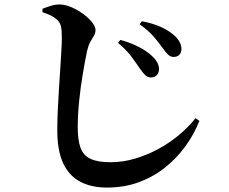

<svg xmlns="http://www.w3.org/2000/svg" viewBox="-20 -801 1040 872"><path d="M768.9 -542.4Q754.2 -542.4 743.4 -552.9Q732.5 -563.4 717.9 -583.9Q703.3 -604.7 679.8 -632.7Q656.3 -660.7 614 -690.9L624.4 -704.5Q672.2 -695.4 707.3 -680Q742.3 -664.5 765.2 -645.4Q803.9 -614 803.9 -578.5Q803.9 -562.2 794.6 -552.3Q785.2 -542.4 768.9 -542.4ZM664.1 -449.2Q651.4 -449.2 640 -459.4Q628.7 -469.7 615.8 -488.8Q600.4 -511.8 577.3 -543.1Q554.2 -574.4 516.2 -606L526.6 -619.6Q571.2 -608 608.8 -588.7Q646.4 -569.5 670.2 -546.8Q702.9 -516.5 702.1 -486.2Q701.8 -470.3 692.1 -459.8Q682.4 -449.2 664.1 -449.2ZM466.4 50.9Q396 50.9 345.3 24.8Q294.6 -1.4 267.4 -58.6Q240.2 -115.9 240.2 -208.9Q240.2 -251.8 242.4 -300.1Q244.5 -348.5 247.8 -397.2Q251 -445.9 253.8 -490.6Q256.6 -535.4 258.7 -571.4Q260.9 -607.4 260.9 -629.7Q260.9 -666.1 256.2 -683.5Q251.6 -700.9 237.9 -712.4Q225.4 -723.3 211.6 -730.2Q197.9 -737.2 172.9 -745.5V-761.2Q192.9 -769 212.5 -775Q232.1 -781 251.1 -780.7Q276.3 -780.4 304.5 -768.2Q332.7 -756 357.5 -737.8Q382.4 -719.6 398.1 -699.9Q413.8 -680.1 413.8 -664.5Q413.8 -650.4 406.4 -638.5Q399 -626.5 390.3 -611.2Q381.7 -596 375.5 -570.1Q365.5 -521.6 355.6 -462.6Q345.7 -403.6 339.4 -341.6Q333.1 -279.5 333.1 -221.4Q333.1 -164.9 345.7 -130Q358.4 -95.1 390.9 -79.7Q423.4 -64.2 482.2 -64.2Q537.1 -64.2 591.4 -80.1Q645.6 -95.9 696.5 -123Q747.5 -150.1 791.4 -186.6Q835.2 -223 868.2 -264.2L885.6 -251.9Q861 -190.2 821.3 -135.8Q781.7 -81.4 728.5 -39.3Q675.3 2.8 609.5 26.9Q543.7 50.9 466.4 50.9Z"/></svg>

Font: Noto Serif SC ExtraLight
Style: Regular
Weight: 200
Designer: Ryoko NISHIZUKA 西塚涼子 (kana & ideographs); Frank Grießhammer (Latin, Greek & Cyrillic); Wenlong ZHANG 张文龙 (bopomofo); San
Foundry: Adobe
Version: Version 2.002-H1;hotconv 1.1.0;makeotfexe 2.6.0